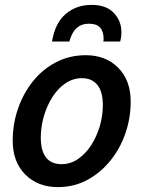

<svg xmlns="http://www.w3.org/2000/svg" viewBox="-20 -755 598 786"><path d="M32 -179Q32 -248 54 -311Q76 -374 115.5 -423Q155 -472 210 -500.5Q265 -529 331 -529Q413 -529 464 -477.5Q515 -426 515 -339Q515 -272 493.5 -209.5Q472 -147 432 -97.5Q392 -48 337.5 -18.5Q283 11 217 11Q135 11 83.5 -40.5Q32 -92 32 -179ZM147 -193Q147 -83 232 -83Q269 -83 300 -104.5Q331 -126 353.5 -161Q376 -196 388.5 -238.5Q401 -281 401 -324Q401 -380 378.5 -407.5Q356 -435 315 -435Q279 -435 248 -414Q217 -393 194.5 -357.5Q172 -322 159.5 -279Q147 -236 147 -193ZM477 -624Q477 -610 475.5 -601Q474 -592 472 -585H403Q404 -590 404 -592Q404 -594 404 -597Q404 -626 390 -642Q376 -658 344 -658Q283 -658 264 -585H193Q205 -660 248.5 -697.5Q292 -735 355 -735Q415 -735 446 -702Q477 -669 477 -624Z"/></svg>

Font: Radio Canada Medium
Style: Italic
Weight: 500
Italic angle: -12°
Designer: Charles Daoud, Etienne Aubert Bonn, Alexandre Saumier Demers, Jacques Le Bailly
Foundry: Radio-Canada
Version: Version 2.104; ttfautohint (v1.8.4.7-5d5b);gftools[0.9.28.de